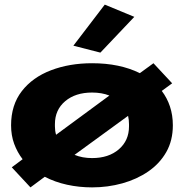

<svg xmlns="http://www.w3.org/2000/svg" viewBox="-20 -800 797 832"><path d="M112 12 31 -75 78 -110Q55 -140 41.5 -176.5Q28 -213 28 -257Q28 -345 74.5 -405Q121 -465 201 -495.5Q281 -526 379 -526Q499 -526 586 -483L645 -526L726 -439L681 -406Q704 -376 716.5 -338.5Q729 -301 729 -257Q729 -191 700.5 -141Q672 -91 622.5 -57Q573 -23 510 -5.5Q447 12 379 12Q323 12 270.5 0.5Q218 -11 174 -34ZM218 -252Q218 -233 223 -216L454 -386Q421 -399 379 -399Q307 -399 262.5 -361.5Q218 -324 218 -262ZM379 -115Q451 -115 495 -153Q539 -191 539 -252V-262Q539 -281 535 -298L303 -129Q337 -115 379 -115ZM415 -572 298 -602 434 -780 562 -727Z"/></svg>

Font: Special Gothic Extended Bold
Style: Regular
Weight: 700
Width: 7
Designer: Alistair McCready
Foundry: Monolith
Version: Version 1.000; ttfautohint (v1.8.4.7-5d5b)